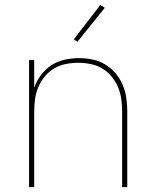

<svg xmlns="http://www.w3.org/2000/svg" viewBox="-20 -766 640 786"><path d="M99 0V-520H120V-407Q130 -435 148 -459Q166 -483 190.5 -499Q215 -515 244.5 -521.5Q274 -528 303 -528Q331 -528 358.5 -522.5Q386 -517 410 -502.5Q434 -488 452.5 -466.5Q471 -445 482 -419Q493 -393 497 -365.5Q501 -338 501 -310V0H480V-310Q480 -335 476.5 -360.5Q473 -386 463 -409.5Q453 -433 436.5 -453Q420 -473 398 -486Q376 -499 350.5 -504Q325 -509 300 -509Q275 -509 249.5 -504Q224 -499 202 -486Q180 -473 163.5 -453Q147 -433 137 -409.5Q127 -386 123.5 -360.5Q120 -335 120 -310V0ZM297 -595 282 -605 391 -746 409 -734Z"/></svg>

Font: Zed Sans Thin Extended
Style: Regular
Weight: 100
Width: 7
Designer: Belleve Invis
Foundry: Belleve Invis
Version: Version 1.0.0; ttfautohint (v1.8.4)